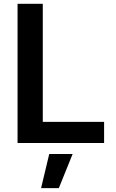

<svg xmlns="http://www.w3.org/2000/svg" viewBox="-20 -747 606 1003"><path d="M523.8 0H71.7V-727.3H203.5V-110.4H523.8ZM287.3 235.8H194.6L237.2 57.5H359.4Z"/></svg>

Font: Linik Sans SemiBold
Style: Regular
Weight: 600
Designer: Rasmus Andersson (font), Cristiano Sobral (main changes)
Foundry: rsms
Version: Version 3.018;June 1, 2022;FontCreator 14.0.0.2814 64-bit; t